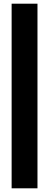

<svg xmlns="http://www.w3.org/2000/svg" viewBox="-20 -820 266 1040"><path d="M43 200V-800H183V200Z"/></svg>

Font: Big Shoulders Text ExtraBold
Style: Regular
Weight: 800
Designer: Patric King
Foundry: XO Type Co
Version: Version 1.000; ttfautohint (v1.8.2)